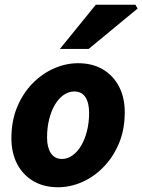

<svg xmlns="http://www.w3.org/2000/svg" viewBox="-20 -776 599 808"><path d="M224 12Q165 12 121 -13.5Q77 -39 52.5 -85.5Q28 -132 28 -194Q28 -267 52 -325Q76 -383 116.5 -424.5Q157 -466 207 -488Q257 -510 309 -510Q368 -510 412 -484.5Q456 -459 480.5 -412.5Q505 -366 505 -304Q505 -231 481 -173.5Q457 -116 416.5 -74Q376 -32 326 -10Q276 12 224 12ZM241 -107Q264 -107 285 -122Q306 -137 321.5 -163Q337 -189 346 -224.5Q355 -260 355 -301Q355 -343 339.5 -367Q324 -391 292 -391Q269 -391 248 -376.5Q227 -362 211.5 -336Q196 -310 187 -274.5Q178 -239 178 -197Q178 -156 194 -131.5Q210 -107 241 -107ZM232 -570 383 -756H550L559 -740L353 -570Z"/></svg>

Font: Source Sans 3 ExtraBold
Style: Italic
Weight: 800
Italic angle: -11°
Version: Version 3.052;hotconv 1.1.0;makeotfexe 2.6.0